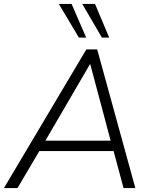

<svg xmlns="http://www.w3.org/2000/svg" viewBox="-31 -956 773 976"><path d="M-11 0 408 -705H463L657 0H597L543 -201L570 -188H139L176 -200L58 0ZM426 -629 194 -231 171 -241H556L534 -231L428 -629ZM487 -765 387 -936H452L524 -765ZM370 -765 268 -936H333L407 -765Z"/></svg>

Font: Nunito Sans 12pt ExtraLight 12pt Light
Style: Italic
Weight: 300
Italic angle: -9°
Version: Version 3.101;gftools[0.9.27]